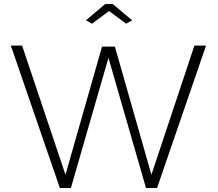

<svg xmlns="http://www.w3.org/2000/svg" viewBox="-20 -937 1085 956"><path d="M707 -1 520 -649 333 -1H278L34 -710H90L306 -67L488 -705H552L734 -67L948 -710H1006L762 -1ZM408 -836 504 -917H541L638 -836L608 -819L523 -882L438 -819Z"/></svg>

Font: Oxford Sans
Style: Regular
Weight: 300
Designer: Matt McInerney, Pablo Impallari, Rodrigo Fuenzalida
Foundry: Matt McInerney, Pablo Impallari, Rodrigo Fuenzalida
Version: Version 3.000g; ttfautohint (v1.5) -l 8 -r 28 -G 28 -x 14 -D